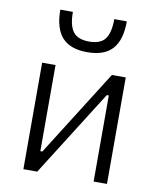

<svg xmlns="http://www.w3.org/2000/svg" viewBox="-87 -851 759 919"><g transform="rotate(10 293.0 -391.5)"><path d="M89.8 0V-517.6H154.8V-99.1H164.6L428.7 -517.6H496.1V0H431.2V-418.5H421.4L157.2 0ZM293 -604.5Q209.5 -604.5 170.4 -648.7Q131.3 -692.9 131.3 -782.7H192.4Q192.4 -716.3 215.3 -686.3Q238.3 -656.2 293 -656.2Q349.1 -656.2 371.3 -687Q393.6 -717.8 393.6 -782.7H454.6Q454.6 -692.4 415.3 -648.4Q376 -604.5 293 -604.5Z"/></g></svg>

Font: CaskaydiaMono NF Light
Style: Regular
Weight: 300
Designer: Aaron Bell
Foundry: Saja Typeworks
Version: Version 2111.001; ttfautohint (v1.8.4);Nerd Fonts 3.1.1